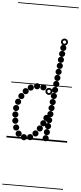

<svg xmlns="http://www.w3.org/2000/svg" viewBox="-104 -1373 793 1880"><g transform="rotate(5 293.0 -433.0)"><path d="M313.1 -490Q300.5 -490 291.8 -498.7Q283 -507.4 283 -519.9Q283 -532.5 291.7 -541.2Q300.4 -550 312.9 -550Q325.5 -550 334.2 -541.3Q343 -532.6 343 -520.1Q343 -507.5 334.3 -498.8Q325.6 -490 313.1 -490ZM251.1 -495Q238.5 -495 229.8 -503.7Q221 -512.4 221 -524.9Q221 -537.5 229.7 -546.2Q238.4 -555 250.9 -555Q263.5 -555 272.2 -546.3Q281 -537.6 281 -525.1Q281 -512.5 272.3 -503.8Q263.6 -495 251.1 -495ZM190.6 -477Q178 -477 169.2 -485.7Q160.5 -494.4 160.5 -506.9Q160.5 -519.5 169.2 -528.2Q177.9 -537 190.4 -537Q203 -537 211.8 -528.3Q220.5 -519.6 220.5 -507.1Q220.5 -494.5 211.8 -485.8Q203.1 -477 190.6 -477ZM144.1 -437.5Q131.5 -437.5 122.8 -446.2Q114 -454.9 114 -467.4Q114 -480 122.7 -488.8Q131.4 -497.5 143.9 -497.5Q156.5 -497.5 165.2 -488.8Q174 -480.1 174 -467.6Q174 -455 165.3 -446.2Q156.6 -437.5 144.1 -437.5ZM106.1 -386Q93.5 -386 84.8 -394.7Q76 -403.4 76 -415.9Q76 -428.5 84.7 -437.2Q93.4 -446 105.9 -446Q118.5 -446 127.2 -437.3Q136 -428.6 136 -416.1Q136 -403.5 127.3 -394.8Q118.6 -386 106.1 -386ZM79.1 -328Q66.5 -328 57.8 -336.7Q49 -345.4 49 -357.9Q49 -370.5 57.7 -379.2Q66.4 -388 78.9 -388Q91.5 -388 100.2 -379.3Q109 -370.6 109 -358.1Q109 -345.5 100.3 -336.8Q91.6 -328 79.1 -328ZM65.1 -265Q52.5 -265 43.8 -273.7Q35 -282.4 35 -294.9Q35 -307.5 43.7 -316.2Q52.4 -325 64.9 -325Q77.5 -325 86.2 -316.3Q95 -307.6 95 -295.1Q95 -282.5 86.3 -273.8Q77.6 -265 65.1 -265ZM63.1 -201.5Q50.5 -201.5 41.8 -210.2Q33 -218.9 33 -231.4Q33 -244 41.7 -252.8Q50.4 -261.5 62.9 -261.5Q75.5 -261.5 84.2 -252.8Q93 -244.1 93 -231.6Q93 -219 84.3 -210.2Q75.6 -201.5 63.1 -201.5ZM68.1 -140.5Q55.5 -140.5 46.8 -149.2Q38 -157.9 38 -170.4Q38 -183 46.7 -191.8Q55.4 -200.5 67.9 -200.5Q80.5 -200.5 89.2 -191.8Q98 -183.1 98 -170.6Q98 -158 89.3 -149.2Q80.6 -140.5 68.1 -140.5ZM82.1 -75Q69.5 -75 60.8 -83.7Q52 -92.4 52 -104.9Q52 -117.5 60.7 -126.2Q69.4 -135 81.9 -135Q94.5 -135 103.2 -126.3Q112 -117.6 112 -105.1Q112 -92.5 103.3 -83.8Q94.6 -75 82.1 -75ZM111.6 -17Q99 -17 90.2 -25.7Q81.5 -34.4 81.5 -46.9Q81.5 -59.5 90.2 -68.2Q98.9 -77 111.4 -77Q124 -77 132.8 -68.3Q141.5 -59.6 141.5 -47.1Q141.5 -34.5 132.8 -25.8Q124.1 -17 111.6 -17ZM165.6 13Q153 13 144.2 4.3Q135.5 -4.4 135.5 -16.9Q135.5 -29.5 144.2 -38.2Q152.9 -47 165.4 -47Q178 -47 186.8 -38.3Q195.5 -29.6 195.5 -17.1Q195.5 -4.5 186.8 4.2Q178.1 13 165.6 13ZM226.6 7Q214 7 205.2 -1.7Q196.5 -10.4 196.5 -22.9Q196.5 -35.5 205.2 -44.2Q213.9 -53 226.4 -53Q239 -53 247.8 -44.3Q256.5 -35.6 256.5 -23.1Q256.5 -10.5 247.8 -1.8Q239.1 7 226.6 7ZM275.6 -33.5Q263 -33.5 254.2 -42.2Q245.5 -50.9 245.5 -63.4Q245.5 -76 254.2 -84.8Q262.9 -93.5 275.4 -93.5Q288 -93.5 296.8 -84.8Q305.5 -76.1 305.5 -63.6Q305.5 -51 296.8 -42.2Q288.1 -33.5 275.6 -33.5ZM313.6 -86Q301 -86 292.2 -94.7Q283.5 -103.4 283.5 -115.9Q283.5 -128.5 292.2 -137.2Q300.9 -146 313.4 -146Q326 -146 334.8 -137.3Q343.5 -128.6 343.5 -116.1Q343.5 -103.5 334.8 -94.8Q326.1 -86 313.6 -86ZM343.6 -139.5Q331 -139.5 322.2 -148.2Q313.5 -156.9 313.5 -169.4Q313.5 -182 322.2 -190.8Q330.9 -199.5 343.4 -199.5Q356 -199.5 364.8 -190.8Q373.5 -182.1 373.5 -169.6Q373.5 -157 364.8 -148.2Q356.1 -139.5 343.6 -139.5ZM369.1 -194Q356.5 -194 347.8 -202.7Q339 -211.4 339 -223.9Q339 -236.5 347.7 -245.2Q356.4 -254 368.9 -254Q381.5 -254 390.2 -245.3Q399 -236.6 399 -224.1Q399 -211.5 390.3 -202.8Q381.6 -194 369.1 -194ZM371.2 -450.5Q357 -450.5 346.8 -460.7Q336.5 -470.8 336.5 -485.2Q336.5 -499.5 346.7 -509.5Q356.8 -519.5 371.2 -519.5Q385.5 -519.5 395.5 -509.4Q405.5 -499.4 405.5 -485.2Q405.5 -471 395.4 -460.8Q385.4 -450.5 371.2 -450.5ZM371.2 -468.5Q378 -468.5 382.8 -473.4Q387.5 -478.3 387.5 -485Q387.5 -492 382.7 -496.8Q377.9 -501.5 371 -501.5Q364.5 -501.5 359.5 -496.8Q354.5 -492 354.5 -485Q354.5 -478.3 359.5 -473.4Q364.5 -468.5 371.2 -468.5ZM474.1 -891.5Q461.5 -891.5 452.8 -900.2Q444 -908.9 444 -921.4Q444 -934 452.7 -942.8Q461.4 -951.5 473.9 -951.5Q486.5 -951.5 495.2 -942.8Q504 -934.1 504 -921.6Q504 -909 495.3 -900.2Q486.6 -891.5 474.1 -891.5ZM467.6 -832.5Q455 -832.5 446.2 -841.2Q437.5 -849.9 437.5 -862.4Q437.5 -875 446.2 -883.8Q454.9 -892.5 467.4 -892.5Q480 -892.5 488.8 -883.8Q497.5 -875.1 497.5 -862.6Q497.5 -850 488.8 -841.2Q480.1 -832.5 467.6 -832.5ZM461.1 -773.5Q448.5 -773.5 439.8 -782.2Q431 -790.9 431 -803.4Q431 -816 439.7 -824.8Q448.4 -833.5 460.9 -833.5Q473.5 -833.5 482.2 -824.8Q491 -816.1 491 -803.6Q491 -791 482.3 -782.2Q473.6 -773.5 461.1 -773.5ZM455.1 -713.5Q442.5 -713.5 433.8 -722.2Q425 -730.9 425 -743.4Q425 -756 433.7 -764.8Q442.4 -773.5 454.9 -773.5Q467.5 -773.5 476.2 -764.8Q485 -756.1 485 -743.6Q485 -731 476.3 -722.2Q467.6 -713.5 455.1 -713.5ZM448.6 -654Q436 -654 427.2 -662.7Q418.5 -671.4 418.5 -683.9Q418.5 -696.5 427.2 -705.2Q435.9 -714 448.4 -714Q461 -714 469.8 -705.3Q478.5 -696.6 478.5 -684.1Q478.5 -671.5 469.8 -662.8Q461.1 -654 448.6 -654ZM442.1 -594Q429.5 -594 420.8 -602.7Q412 -611.4 412 -623.9Q412 -636.5 420.7 -645.2Q429.4 -654 441.9 -654Q454.5 -654 463.2 -645.3Q472 -636.6 472 -624.1Q472 -611.5 463.3 -602.8Q454.6 -594 442.1 -594ZM436.1 -534Q423.5 -534 414.8 -542.7Q406 -551.4 406 -563.9Q406 -576.5 414.7 -585.2Q423.4 -594 435.9 -594Q448.5 -594 457.2 -585.3Q466 -576.6 466 -564.1Q466 -551.5 457.3 -542.8Q448.6 -534 436.1 -534ZM429.6 -474.5Q417 -474.5 408.2 -483.2Q399.5 -491.9 399.5 -504.4Q399.5 -517 408.2 -525.8Q416.9 -534.5 429.4 -534.5Q442 -534.5 450.8 -525.8Q459.5 -517.1 459.5 -504.6Q459.5 -492 450.8 -483.2Q442.1 -474.5 429.6 -474.5ZM423.1 -414.5Q410.5 -414.5 401.8 -423.2Q393 -431.9 393 -444.4Q393 -457 401.7 -465.8Q410.4 -474.5 422.9 -474.5Q435.5 -474.5 444.2 -465.8Q453 -457.1 453 -444.6Q453 -432 444.3 -423.2Q435.6 -414.5 423.1 -414.5ZM417.1 -354.5Q404.5 -354.5 395.8 -363.2Q387 -371.9 387 -384.4Q387 -397 395.7 -405.8Q404.4 -414.5 416.9 -414.5Q429.5 -414.5 438.2 -405.8Q447 -397.1 447 -384.6Q447 -372 438.3 -363.2Q429.6 -354.5 417.1 -354.5ZM410.6 -295Q398 -295 389.2 -303.7Q380.5 -312.4 380.5 -324.9Q380.5 -337.5 389.2 -346.2Q397.9 -355 410.4 -355Q423 -355 431.8 -346.3Q440.5 -337.6 440.5 -325.1Q440.5 -312.5 431.8 -303.8Q423.1 -295 410.6 -295ZM404.6 -235Q392 -235 383.2 -243.7Q374.5 -252.4 374.5 -264.9Q374.5 -277.5 383.2 -286.2Q391.9 -295 404.4 -295Q417 -295 425.8 -286.3Q434.5 -277.6 434.5 -265.1Q434.5 -252.5 425.8 -243.8Q417.1 -235 404.6 -235ZM398.1 -175Q385.5 -175 376.8 -183.7Q368 -192.4 368 -204.9Q368 -217.5 376.7 -226.2Q385.4 -235 397.9 -235Q410.5 -235 419.2 -226.3Q428 -217.6 428 -205.1Q428 -192.5 419.3 -183.8Q410.6 -175 398.1 -175ZM392.1 -115.5Q379.5 -115.5 370.8 -124.2Q362 -132.9 362 -145.4Q362 -158 370.7 -166.8Q379.4 -175.5 391.9 -175.5Q404.5 -175.5 413.2 -166.8Q422 -158.1 422 -145.6Q422 -133 413.3 -124.2Q404.6 -115.5 392.1 -115.5ZM385.6 -55.5Q373 -55.5 364.2 -64.2Q355.5 -72.9 355.5 -85.4Q355.5 -98 364.2 -106.8Q372.9 -115.5 385.4 -115.5Q398 -115.5 406.8 -106.8Q415.5 -98.1 415.5 -85.6Q415.5 -73 406.8 -64.2Q398.1 -55.5 385.6 -55.5ZM379.1 4.5Q366.5 4.5 357.8 -4.2Q349 -12.9 349 -25.4Q349 -38 357.7 -46.8Q366.4 -55.5 378.9 -55.5Q391.5 -55.5 400.2 -46.8Q409 -38.1 409 -25.6Q409 -13 400.3 -4.2Q391.6 4.5 379.1 4.5ZM480.7 -945Q466.5 -945 456.2 -955.2Q446 -965.3 446 -979.7Q446 -994 456.2 -1004Q466.3 -1014 480.7 -1014Q495 -1014 505 -1003.9Q515 -993.9 515 -979.7Q515 -965.5 504.9 -955.2Q494.9 -945 480.7 -945ZM480.8 -963Q487.5 -963 492.2 -967.9Q497 -972.8 497 -979.5Q497 -986.5 492.2 -991.2Q487.4 -996 480.5 -996Q474 -996 469 -991.2Q464 -986.5 464 -979.5Q464 -972.8 469 -967.9Q474 -963 480.8 -963ZM-5 455H591.5V463H-5ZM-5 -16H591.5V0H-5ZM-5 -549H591.5V-541H-5ZM-5 -1329H591.5V-1321H-5Z"/></g></svg>

Font: Edu SA Dotted Guide
Style: Regular
Weight: 400
Designer: Tina and Corey Anderson, Eben Sorkin, Mirko Velimirovic
Foundry: Google for Education
Version: Version 2.000